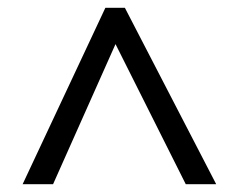

<svg xmlns="http://www.w3.org/2000/svg" viewBox="-20 -739 612 492"><path d="M38 -267 250 -719H300L534 -267H456L276 -626L116 -267Z"/></svg>

Font: Noto Sans Thai
Style: Regular
Weight: 400
Designer: Monotype Design Team
Foundry: Monotype Imaging Inc.
Version: Version 2.001